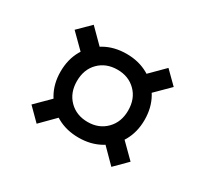

<svg xmlns="http://www.w3.org/2000/svg" viewBox="-83 -508 611 573"><g transform="rotate(30 223.0 -221.5)"><path d="M94 -392.5 156 -330.5 114.5 -289 52 -351ZM52 -93.5 113 -154 154.5 -112.5 94 -51.5ZM223 -366.5Q265 -366.5 297.8 -348Q330.5 -329.5 349 -297Q367.5 -264.5 367.5 -222Q367.5 -180.5 349 -147.8Q330.5 -115 297.8 -96.5Q265 -78 223 -78Q180.5 -78 147.8 -96.5Q115 -115 96.5 -147.8Q78 -180.5 78 -222Q78 -264.5 96.5 -297Q115 -329.5 147.8 -348Q180.5 -366.5 223 -366.5ZM223 -132Q261.5 -132 286.2 -157Q311 -182 311 -222Q311 -262.5 286.2 -287.2Q261.5 -312 223 -312Q184 -312 159.2 -287.2Q134.5 -262.5 134.5 -222Q134.5 -182 159.2 -157Q184 -132 223 -132ZM393.5 -351 331 -289 289.5 -330.5 351.5 -392.5ZM393.5 -93.5 351.5 -51.5 291 -112.5 332.5 -154Z"/></g></svg>

Font: Newsreader 24pt
Style: Bold
Weight: 700
Designer: Hugues Gentile
Foundry: Production Type
Version: Version 1.003